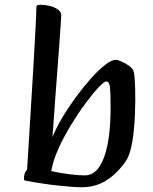

<svg xmlns="http://www.w3.org/2000/svg" viewBox="-20 -776 643 809"><path d="M324 13Q292 13 226 6Q160 -1 86 -15Q81 -16 81 -23Q81 -39 86 -49.5Q91 -60 94 -60Q96 -93 99.5 -148Q103 -203 107 -270Q111 -337 115.5 -408Q120 -479 123.5 -545Q127 -611 130 -662.5Q133 -714 133 -742Q133 -749 136 -752.5Q139 -756 149 -756Q169 -756 189.5 -751Q210 -746 224 -736Q238 -726 238 -710Q238 -702 235.5 -668Q233 -634 229.5 -584Q226 -534 221.5 -476.5Q217 -419 213 -364Q209 -309 206 -265Q203 -221 201 -198Q215 -234 241 -278Q267 -322 298.5 -365Q330 -408 362 -444Q394 -480 422 -502Q450 -524 468 -524Q475 -524 491.5 -517Q508 -510 523.5 -499Q539 -488 542 -477Q546 -468 548 -439.5Q550 -411 550 -352Q550 -328 548.5 -292.5Q547 -257 543 -218.5Q539 -180 530.5 -146.5Q522 -113 508 -94Q471 -42 426 -14.5Q381 13 324 13ZM338 -37Q390 -37 418 -112Q446 -187 446 -325Q446 -388 443 -410.5Q440 -433 428 -433Q419 -433 395.5 -408Q372 -383 341 -341.5Q310 -300 279.5 -250Q249 -200 226 -149Q203 -98 196 -55Q244 -45 279 -41Q314 -37 338 -37Z"/></svg>

Font: BriemHand
Style: Regular
Weight: 400
Designer: Gunnlaugur SE Briem, Eben Sorkin
Foundry: Sorkin Type
Version: Version 1.001; ttfautohint (v1.8.4.7-5d5b)